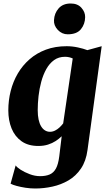

<svg xmlns="http://www.w3.org/2000/svg" viewBox="-20 -824 614 1097"><path d="M480 33Q471.5 96.5 442.5 139.2Q413.5 182 371 206.8Q328.5 231.5 279.5 242.2Q230.5 253 181.5 253Q154 253 126 248.8Q98 244.5 75 238.2Q52 232 40.5 225.5L69.5 121Q76 131.5 98 145.8Q120 160 149.8 171.2Q179.5 182.5 209 182.5Q241.5 182.5 264 172.8Q286.5 163 299.8 138.5Q313 114 318.5 70L332.5 -45.5Q317.5 -31 298 -18.2Q278.5 -5.5 254 2.2Q229.5 10 199 10Q141 10 103 -17Q65 -44 46.2 -90Q27.5 -136 27.5 -193.5Q27.5 -250 41 -303.8Q54.5 -357.5 81.5 -403.8Q108.5 -450 148.8 -485.2Q189 -520.5 242 -540.2Q295 -560 361 -560Q392.5 -560 425 -553Q457.5 -546 479 -537.5L561 -560ZM395.5 -490Q387 -494 375.8 -496.8Q364.5 -499.5 351.5 -499.5Q315 -499.5 288.8 -480.5Q262.5 -461.5 244.5 -429.2Q226.5 -397 215.8 -357.2Q205 -317.5 200.2 -275.2Q195.5 -233 195.5 -194.5Q195.5 -164 200.5 -141Q205.5 -118 214.8 -102.5Q224 -87 237 -79Q250 -71 265.5 -71Q280.5 -71 294.5 -78Q308.5 -85 320.2 -96Q332 -107 341 -119ZM367 -628Q334 -628 310.2 -653.2Q286.5 -678.5 288.5 -709Q290.5 -748.5 315 -776.2Q339.5 -804 384 -804Q423.5 -804 445.2 -779.5Q467 -755 466.5 -726Q466 -686 442.2 -657Q418.5 -628 367 -628Z"/></svg>

Font: Merriweather 36pt Black
Style: Italic
Weight: 900
Italic angle: -7.8°
Version: Version 2.101